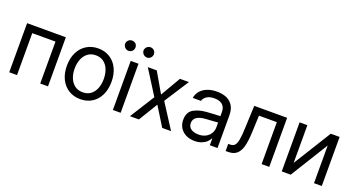

<svg xmlns="http://www.w3.org/2000/svg" viewBox="-47 -1333 3606 1950"><g transform="rotate(20 1756.5 -358.0)"><path d="M67.4 -530.3H486.3V0H402.3V-453.1H151.4V0H67.4Z M594.7 -262.7Q594.7 -344.7 625 -406.7Q655.3 -468.8 710.4 -502.9Q765.6 -537.1 836.9 -537.1Q908.2 -537.1 962.9 -502.9Q1017.6 -468.8 1047.4 -406.7Q1077.1 -344.7 1077.1 -262.7Q1077.1 -181.6 1047.4 -119.6Q1017.6 -57.6 962.9 -23.4Q908.2 10.7 836.9 10.7Q765.6 10.7 710.4 -23.4Q655.3 -57.6 625 -119.6Q594.7 -181.6 594.7 -262.7ZM993.2 -262.7Q993.2 -317.4 976.1 -362.8Q959 -408.2 923.8 -435.5Q888.7 -462.9 836.9 -462.9Q785.2 -462.9 749.5 -435.5Q713.9 -408.2 696.3 -362.8Q678.7 -317.4 678.7 -262.7Q678.7 -208 696.3 -163.1Q713.9 -118.2 749.5 -90.8Q785.2 -63.5 836.9 -63.5Q888.7 -63.5 923.8 -90.8Q959 -118.2 976.1 -163.1Q993.2 -208 993.2 -262.7Z M1187.5 -530.3H1271.5V0H1187.5ZM1074.2 -673.8Q1074.2 -689.5 1082 -702.1Q1089.8 -714.8 1102.5 -722.2Q1115.2 -729.5 1129.9 -729.5Q1146.5 -729.5 1159.2 -722.7Q1171.9 -715.8 1179.2 -703.1Q1186.5 -690.4 1186.5 -673.8Q1186.5 -659.2 1179.2 -646.5Q1171.9 -633.8 1159.2 -626Q1146.5 -618.2 1129.9 -618.2Q1116.2 -618.2 1103 -626Q1089.8 -633.8 1082 -647Q1074.2 -660.2 1074.2 -673.8ZM1273.4 -673.8Q1273.4 -689.5 1281.2 -702.1Q1289.1 -714.8 1302.2 -722.2Q1315.4 -729.5 1330.1 -729.5Q1345.7 -729.5 1358.4 -722.2Q1371.1 -714.8 1378.4 -702.1Q1385.7 -689.5 1385.7 -673.8Q1385.7 -659.2 1378.4 -646.5Q1371.1 -633.8 1358.4 -626Q1345.7 -618.2 1330.1 -618.2Q1315.4 -618.2 1302.2 -626Q1289.1 -633.8 1281.2 -647Q1273.4 -660.2 1273.4 -673.8Z M1593.8 -314.5 1719.7 -530.3H1816.4L1645.5 -265.6L1816.4 0H1720.7L1593.8 -205.1L1468.8 0H1372.1L1539.1 -265.6L1372.1 -530.3H1468.8Z M2157.2 -240.2 2101.6 -236.3Q2042 -232.4 2009.3 -210.4Q1976.6 -188.5 1976.6 -146.5Q1976.6 -119.1 1990.7 -100.6Q2004.9 -82 2030.3 -72.3Q2055.7 -62.5 2087.9 -62.5Q2133.8 -62.5 2167 -80.6Q2200.2 -98.6 2217.8 -128.4Q2235.4 -158.2 2235.4 -192.4V-357.4Q2235.4 -391.6 2222.2 -415.5Q2209 -439.5 2182.1 -451.7Q2155.3 -463.9 2115.2 -463.9Q2067.4 -463.9 2036.6 -444.3Q2005.9 -424.8 1996.1 -392.6H1908.2Q1914.1 -435.5 1941.9 -468.3Q1969.7 -501 2015.6 -519Q2061.5 -537.1 2119.1 -537.1Q2165 -537.1 2209 -523.4Q2252.9 -509.8 2285.6 -468.3Q2318.4 -426.8 2318.4 -349.6V0H2235.4V-72.3H2231.4Q2221.7 -51.8 2201.7 -32.7Q2181.6 -13.7 2148.9 -0.5Q2116.2 12.7 2073.2 12.7Q2022.5 12.7 1981.4 -6.8Q1940.4 -26.4 1916.5 -63.5Q1892.6 -100.6 1892.6 -150.4Q1892.6 -233.4 1949.2 -267.1Q2005.9 -300.8 2091.8 -306.6Q2101.6 -307.6 2185.5 -312.5L2241.2 -314.5L2242.2 -246.1Q2233.4 -246.1 2157.2 -240.2Z M2406.2 -77.1H2424.8Q2458 -77.1 2475.1 -95.2Q2492.2 -113.3 2501 -159.2Q2509.8 -205.1 2512.7 -295.9L2522.5 -530.3H2877.9V0H2794.9V-453.1H2601.6L2593.8 -264.6Q2589.8 -172.9 2574.2 -115.7Q2558.6 -58.6 2525.4 -29.3Q2492.2 0 2434.6 0H2406.2Z M3349.6 -530.3H3445.3V0H3361.3V-407.2L3109.4 0H3012.7V-530.3H3096.7V-123Z"/></g></svg>

Font: Pretendard Std Variable
Style: Regular
Weight: 400
Designer: Base glyphs from Inter by Rasmus Andersson; Hangeul glyphs from Noto Sans CJK(Source Han Sans) by Jang Soo-young and Kan
Foundry: Kil Hyung-jin
Version: Version 1.309;Glyphs 3.2 (3225)